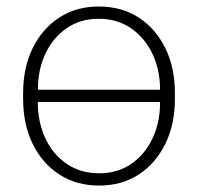

<svg xmlns="http://www.w3.org/2000/svg" viewBox="-20 -558 615 588"><path d="M283.7 10.3Q213.9 10.3 161.6 -23.7Q109.4 -57.6 80.1 -117.4Q50.8 -177.2 50.8 -254.9V-272.9Q50.8 -351.1 80.1 -410.6Q109.4 -470.2 161.4 -504.2Q213.4 -538.1 282.7 -538.1Q352.5 -538.1 404.8 -504.2Q457 -470.2 486.3 -410.6Q515.6 -351.1 515.6 -272.9V-254.9Q515.6 -177.2 486.3 -117.4Q457 -57.6 405 -23.7Q353 10.3 283.7 10.3ZM283.7 -27.3Q340.3 -27.3 382.1 -56.2Q423.8 -85 447 -134Q470.2 -183.1 470.2 -243.2L469.2 -245.6H96.7L95.7 -243.2Q96.2 -183.1 119.1 -134Q142.1 -85 184.3 -56.2Q226.6 -27.3 283.7 -27.3ZM97.2 -283.2H469.2L470.2 -285.6Q469.7 -344.7 446.8 -393.3Q423.8 -441.9 381.6 -471.2Q339.4 -500.5 282.7 -500.5Q225.6 -500.5 183.8 -471.4Q142.1 -442.4 119.1 -393.6Q96.2 -344.7 96.2 -285.6Z"/></svg>

Font: Roboto Slab ExtraLight
Style: Regular
Weight: 250
Designer: Google
Version: Version 2.000; ttfautohint (v1.8.1.43-b0c9)